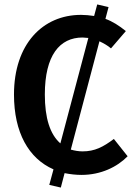

<svg xmlns="http://www.w3.org/2000/svg" viewBox="-20 -773 608 865"><path d="M493 -147C445 -111 407 -91 352 -91C335 -91 317 -94 299 -99L428 -587C447 -578 465 -568 480 -555L547 -633C516 -658 486 -677 455 -688L469 -741L418 -753L404 -701C384 -704 364 -706 345 -706C173 -706 43 -575 43 -347C43 -176 109 -59 221 -10L202 60L254 72L271 7C296 12 322 15 347 15C435 15 508 -21 555 -69ZM182 -347C182 -524 249 -604 352 -604C357 -604 366 -603 378 -602L252 -127C205 -168 182 -242 182 -347Z"/></svg>

Font: Fira Sans Medium
Style: Regular
Weight: 500
Designer: Carrois Corporate & Edenspiekermann AG
Foundry: Carrois Corporate GbR & Edenspiekermann AG
Version: Version 4.203